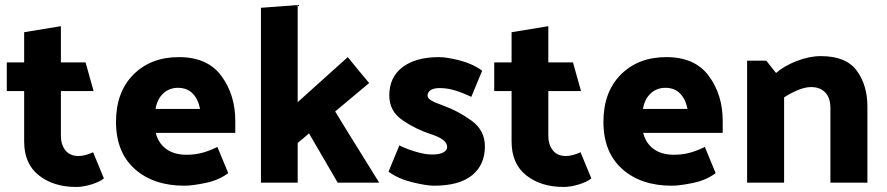

<svg xmlns="http://www.w3.org/2000/svg" viewBox="-20 -726 3523 763"><path d="M283 17Q193 17 134.5 -29Q76 -75 76 -164V-364H7V-478H76V-598L222 -622V-478H320L352 -364H222V-186Q222 -151 240 -128.5Q258 -106 292 -106Q305 -106 320 -110Q335 -114 350 -121L393 -17Q376 -3 343 7Q310 17 283 17Z M691 -499Q805 -499 860 -424Q915 -349 915 -246V-198H599Q609 -157 640.5 -134Q672 -111 721 -111Q754 -111 782.5 -118.5Q811 -126 844 -142L887 -38Q850 -10 797 1Q744 12 713 12Q590 12 515.5 -54.5Q441 -121 441 -242Q441 -360 510 -429.5Q579 -499 691 -499ZM687 -377Q653 -377 629 -355Q605 -333 598 -293H775Q768 -331 746 -354Q724 -377 687 -377Z M1163 -706V-320L1362 -499Q1383 -473 1404.5 -447Q1426 -421 1447 -396L1312 -283Q1355 -212 1399.5 -141Q1444 -70 1487 0H1322L1208 -196Q1197 -186 1185.5 -176.5Q1174 -167 1163 -158V0H1017V-695Z M1740 -307Q1801 -285 1854 -246.5Q1907 -208 1907 -144Q1907 -71 1856 -29.5Q1805 12 1705 12Q1674 12 1617.5 -2Q1561 -16 1524 -44L1567 -148Q1600 -132 1635.5 -122Q1671 -112 1697 -112Q1727 -112 1742 -120.5Q1757 -129 1757 -141Q1757 -157 1741.5 -169.5Q1726 -182 1692 -193Q1633 -212 1580 -248Q1527 -284 1527 -347Q1527 -419 1579.5 -459Q1632 -499 1725 -499Q1755 -499 1806.5 -486Q1858 -473 1896 -445L1853 -341Q1820 -357 1789 -366.5Q1758 -376 1727 -376Q1703 -376 1691 -367.5Q1679 -359 1679 -346Q1679 -336 1692.5 -327.5Q1706 -319 1740 -307Z M2220 17Q2130 17 2071.5 -29Q2013 -75 2013 -164V-364H1944V-478H2013V-598L2159 -622V-478H2257L2289 -364H2159V-186Q2159 -151 2177 -128.5Q2195 -106 2229 -106Q2242 -106 2257 -110Q2272 -114 2287 -121L2330 -17Q2313 -3 2280 7Q2247 17 2220 17Z M2628 -499Q2742 -499 2797 -424Q2852 -349 2852 -246V-198H2536Q2546 -157 2577.5 -134Q2609 -111 2658 -111Q2691 -111 2719.5 -118.5Q2748 -126 2781 -142L2824 -38Q2787 -10 2734 1Q2681 12 2650 12Q2527 12 2452.5 -54.5Q2378 -121 2378 -242Q2378 -360 2447 -429.5Q2516 -499 2628 -499ZM2624 -377Q2590 -377 2566 -355Q2542 -333 2535 -293H2712Q2705 -331 2683 -354Q2661 -377 2624 -377Z M3242 -503Q3342 -503 3384.5 -445.5Q3427 -388 3427 -303V0H3280V-297Q3280 -337 3259.5 -358.5Q3239 -380 3203 -380Q3179 -380 3149.5 -367.5Q3120 -355 3096 -339V0H2949V-485H3025L3064 -436Q3096 -464 3146 -483.5Q3196 -503 3242 -503Z"/></svg>

Font: Palanquin Dark Medium
Style: Regular
Weight: 500
Designer: Pria Ravichandran
Version: Version 1.001